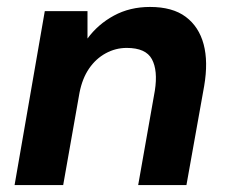

<svg xmlns="http://www.w3.org/2000/svg" viewBox="-20 -533 660 553"><path d="M22 0 109 -501H232V-422Q262 -463 308 -488Q354 -513 412 -513Q477 -513 515 -484.5Q553 -456 566.5 -405.5Q580 -355 568 -285L517 0H378L426 -272Q435 -330 417.5 -362.5Q400 -395 345 -395Q313 -395 284.5 -379.5Q256 -364 236.5 -335.5Q217 -307 209 -266L162 0Z"/></svg>

Font: DM Sans 18pt ExtraBold
Style: Italic
Weight: 800
Italic angle: -10°
Designer: Colophon Foundry, Jonny Pinhorn
Foundry: Colophon Foundry
Version: Version 4.004;gftools[0.9.30]